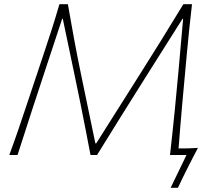

<svg xmlns="http://www.w3.org/2000/svg" viewBox="-20 -733 1032 908"><path d="M24 0Q46.5 -61 66 -117.8Q85.5 -174.5 107 -239.5L185 -473Q206.5 -537.5 224.8 -594.2Q243 -651 261 -713H301Q316 -625.5 331.5 -542.5Q347 -459.5 364 -377.5L431 -55H435L639.5 -378.5Q691 -460 742.5 -542.8Q794 -625.5 847 -713H888Q881 -651.5 875 -595.2Q869 -539 863 -472.5L841.5 -237Q836.5 -181.5 832.5 -132Q828.5 -82.5 824.5 -31Q847 -31 872.2 -31.5Q897.5 -32 916 -33.5Q902.5 -7.5 890 16.5Q877.5 40.5 866 63.5Q854.5 86.5 843.5 109Q832.5 131.5 821.5 155H787L862 0H784Q796.5 -110.5 806.5 -211Q816.5 -311.5 824 -396L846 -644H843L674 -376.5Q613 -280 551.8 -181.8Q490.5 -83.5 439 0H408Q398 -52 385.8 -115.5Q373.5 -179 360 -245.8Q346.5 -312.5 333.5 -374L277 -644H274L192 -396Q134 -221.5 63 0Z"/></svg>

Font: Commissioner Flair Thin
Style: Italic
Weight: 100
Italic angle: -12°
Designer: Kostas Bartsokas
Foundry: Kostas Bartsokas
Version: Version 1.000; ttfautohint (v1.8.3)